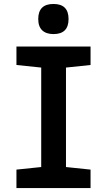

<svg xmlns="http://www.w3.org/2000/svg" viewBox="-20 -949 540 969"><path d="M63 0V-93L188 -106V-608L63 -621V-714H437V-621L313 -608V-106L437 -93V0ZM250 -777Q213 -777 193 -796Q173 -815 173 -853Q173 -929 250 -929Q326 -929 326 -853Q326 -777 250 -777Z"/></svg>

Font: Noto Sans Mono ExtraCondensed
Style: Bold
Weight: 700
Width: 2
Designer: Monotype Design Team
Foundry: Monotype Imaging Inc.
Version: Version 2.014